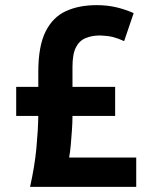

<svg xmlns="http://www.w3.org/2000/svg" viewBox="-20 -727 600 747"><path d="M97 0Q115 -81 121.5 -149.5Q128 -218 129 -276H43V-389H129V-447Q129 -547 157 -603.5Q185 -660 236 -683.5Q287 -707 356 -707Q396 -707 431 -699Q466 -691 500 -676L463 -567Q439 -578 419 -583Q399 -588 370 -589Q338 -589 313.5 -579Q289 -569 275.5 -543Q262 -517 262 -467V-389H428V-276H262Q262 -252 260 -222.5Q258 -193 255.5 -164.5Q253 -136 249 -114H510V0Z"/></svg>

Font: Ubuntu Sans Mono
Style: Bold
Weight: 700
Monospace: yes
Designer: Dalton Maag Ltd
Foundry: Dalton Maag Ltd
Version: Version 1.006